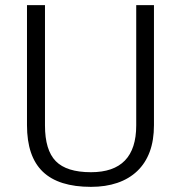

<svg xmlns="http://www.w3.org/2000/svg" viewBox="-20 -720 704 747"><path d="M334 7Q208 7 146.5 -52Q85 -111 85 -233V-700H155V-232Q155 -136 197 -93Q239 -50 334 -50Q510 -50 510 -232V-700H579V-233Q579 -174 562.5 -129.5Q546 -85 514 -54.5Q482 -24 436.5 -8.5Q391 7 334 7Z"/></svg>

Font: Pathway Extreme 28pt Light
Style: Regular
Weight: 300
Designer: Eduardo Rodriguez Tunni
Foundry: Eduardo Rodriguez Tunni
Version: Version 1.001;gftools[0.9.26]